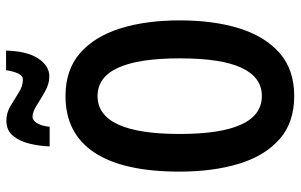

<svg xmlns="http://www.w3.org/2000/svg" viewBox="-194 -762 966 617"><g transform="rotate(-90 288.5 -453.0)"><path d="M532 -358Q532 -248 506 -165.5Q480 -83 426.5 -36.5Q373 10 289 10Q204 10 150.5 -37Q97 -84 71.5 -167Q46 -250 46 -359Q46 -540 107.5 -632.5Q169 -725 289 -725Q373 -725 426.5 -678.5Q480 -632 506 -549.5Q532 -467 532 -358ZM167 -358Q167 -94 289 -94Q349 -94 379.5 -159Q410 -224 410 -358Q410 -622 289 -622Q167 -622 167 -358ZM435 -916Q433 -848 409.5 -812.5Q386 -777 352 -777Q328 -777 304 -790.5Q280 -804 259 -817.5Q238 -831 222 -831Q211 -831 202 -817Q193 -803 190 -776H127Q128 -807 135.5 -839Q143 -871 160.5 -893Q178 -915 210 -915Q235 -915 257.5 -901.5Q280 -888 300.5 -875Q321 -862 341 -862Q354 -862 361 -876.5Q368 -891 372 -916Z"/></g></svg>

Font: Noto Sans Thai ExtCond SemBd
Style: Regular
Weight: 600
Width: 2
Designer: Monotype Design Team
Foundry: Monotype Imaging Inc.
Version: Version 2.002; ttfautohint (v1.8.4.7-5d5b)